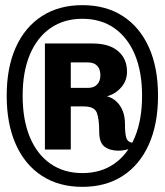

<svg xmlns="http://www.w3.org/2000/svg" viewBox="-20 -716 640 746"><path d="M300 10Q209 10 143 -32.8Q77 -75.5 41.5 -155Q6 -234.5 6 -344Q6 -453.5 41.5 -532.2Q77 -611 143 -653.5Q209 -696 300 -696Q391.5 -696 457.2 -653.5Q523 -611 558.5 -532.2Q594 -453.5 594 -344Q594 -234.5 558.5 -155Q523 -75.5 457.2 -32.8Q391.5 10 300 10ZM300 -43.5Q372 -43.5 424 -79.8Q476 -116 504 -183.2Q532 -250.5 532 -344Q532 -437 504 -503.8Q476 -570.5 424 -606.8Q372 -643 300 -643Q228.5 -643 176.2 -606.8Q124 -570.5 96 -503.8Q68 -437 68 -344Q68 -250.5 96 -183.2Q124 -116 176.2 -79.8Q228.5 -43.5 300 -43.5ZM440.5 -130.5Q407.5 -130.5 386.5 -146Q365.5 -161.5 365.5 -203.5Q365.5 -254.5 356 -278.5Q346.5 -302.5 305 -302.5H255V-135H154.5V-547H340Q404.5 -547 439 -517.2Q473.5 -487.5 473.5 -437.5Q473.5 -402 450.5 -376Q427.5 -350 395.5 -342Q417.5 -336 433.2 -320.8Q449 -305.5 457.2 -284Q465.5 -262.5 465.5 -236Q465.5 -195.5 471 -179.5Q476.5 -163.5 496 -161V-142Q483.5 -137 469 -133.8Q454.5 -130.5 440.5 -130.5ZM255 -374.5H321.5Q345 -374.5 357.5 -387.8Q370 -401 370 -424Q370 -447.5 357.5 -460.5Q345 -473.5 321.5 -473.5H255Z"/></svg>

Font: Chivo Mono Medium
Style: Regular
Weight: 500
Monospace: yes
Designer: Hector Gatti
Foundry: Omnibus-Type
Version: Version 1.008